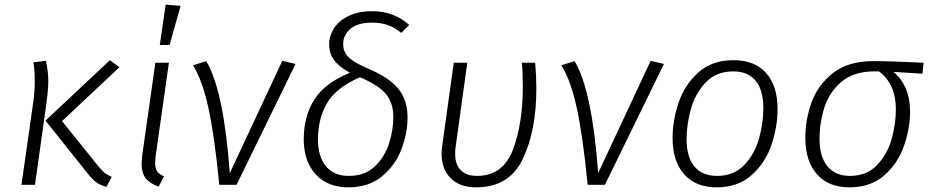

<svg xmlns="http://www.w3.org/2000/svg" viewBox="-20 -792 3987 823"><path d="M352 -53 175 -275 451 -534 492 -504 246 -273 393 -90Q412 -66 424.5 -54.5Q437 -43 459 -34L436 9Q407 1 389.5 -13Q372 -27 352 -53ZM123 -357Q129 -400 129 -447Q129 -491 123 -525L177 -531Q187 -485 187 -444Q187 -407 178 -342L130 0H72Z M647 -122Q645 -100 645 -94Q645 -70 653.5 -57.5Q662 -45 683 -36L660 8Q621 -6 604 -28.5Q587 -51 587 -90Q587 -98 589 -122L646 -523H704ZM754 -767 707 -599H665L690 -772Z M965 -50 1190 -531 1247 -518 994 0H920Q899 -214 872.5 -333Q846 -452 807 -512L864 -530Q939 -405 965 -50Z M1734 -685 1700 -651Q1672 -674 1642.5 -684.5Q1613 -695 1576 -695Q1513 -695 1482 -668.5Q1451 -642 1451 -603Q1451 -569 1475 -546Q1499 -523 1562 -496Q1647 -460 1687 -412Q1727 -364 1727 -288Q1727 -222 1701 -153Q1675 -84 1618 -36.5Q1561 11 1473 11Q1384 11 1333 -45Q1282 -101 1282 -195Q1282 -294 1327.5 -365.5Q1373 -437 1480 -480Q1433 -506 1412 -534.5Q1391 -563 1391 -602Q1391 -638 1411.5 -670.5Q1432 -703 1474 -723.5Q1516 -744 1575 -744Q1669 -744 1734 -685ZM1343 -193Q1343 -121 1377 -79.5Q1411 -38 1475 -38Q1544 -38 1586.5 -78.5Q1629 -119 1647.5 -177Q1666 -235 1666 -289Q1666 -352 1634 -389.5Q1602 -427 1523 -461Q1422 -417 1382.5 -351Q1343 -285 1343 -193Z M2279 -413Q2279 -232 2221 -110.5Q2163 11 2021 11Q1951 11 1912 -28Q1873 -67 1873 -131Q1873 -152 1875 -163L1925 -523H1983L1933 -162Q1931 -151 1931 -133Q1931 -86 1955.5 -62Q1980 -38 2024 -38Q2136 -38 2178.5 -150Q2221 -262 2221 -420Q2221 -480 2217 -523H2274Q2279 -465 2279 -413Z M2544 -50 2769 -531 2826 -518 2573 0H2499Q2478 -214 2451.5 -333Q2425 -452 2386 -512L2443 -530Q2518 -405 2544 -50Z M2863 -201Q2863 -276 2889 -352.5Q2915 -429 2973.5 -481.5Q3032 -534 3124 -534Q3215 -534 3264 -479Q3313 -424 3313 -324Q3313 -250 3287.5 -173Q3262 -96 3203 -42.5Q3144 11 3052 11Q2962 11 2912.5 -45Q2863 -101 2863 -201ZM3252 -328Q3252 -406 3219 -446Q3186 -486 3123 -486Q3051 -486 3006 -439.5Q2961 -393 2942 -326Q2923 -259 2923 -196Q2923 -118 2957 -78Q2991 -38 3054 -38Q3125 -38 3169.5 -84Q3214 -130 3233 -196.5Q3252 -263 3252 -328Z M3432 -201Q3432 -278 3458.5 -352.5Q3485 -427 3550 -478.5Q3615 -530 3724 -530Q3801 -530 3939 -523L3934 -476L3809 -484Q3842 -459 3861.5 -415Q3881 -371 3881 -312Q3881 -242 3855 -167Q3829 -92 3770.5 -40.5Q3712 11 3621 11Q3531 11 3481.5 -45.5Q3432 -102 3432 -201ZM3820 -321Q3820 -380 3800.5 -421.5Q3781 -463 3747 -486H3728Q3639 -486 3586.5 -441Q3534 -396 3513.5 -331Q3493 -266 3493 -196Q3493 -120 3527 -79Q3561 -38 3623 -38Q3695 -38 3739 -84Q3783 -130 3801.5 -195Q3820 -260 3820 -321Z"/></svg>

Font: FiraGO Light
Style: Italic
Weight: 300
Italic angle: -8°
Designer: bBox Type GmbH
Foundry: bBox Type GmbH
Version: Version 1.001